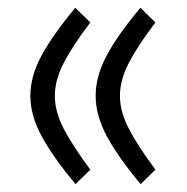

<svg xmlns="http://www.w3.org/2000/svg" viewBox="-20 -460 481 494"><path d="M212.4 -23.4 174.3 13.7Q116.7 -55.2 87.4 -109.1Q58.1 -163.1 58.1 -213.4Q58.1 -264.2 87.2 -317.6Q116.2 -371.1 173.8 -439.9L212.4 -402.3Q166.5 -341.8 143.8 -297.9Q121.1 -253.9 121.1 -213.4Q121.1 -172.9 144 -128.7Q167 -84.5 212.4 -23.4ZM379.9 -23.4 341.8 13.7Q284.2 -55.2 255.1 -109.1Q226.1 -163.1 226.1 -213.4Q226.1 -264.2 254.9 -317.9Q283.7 -371.6 341.3 -439.9L379.9 -402.3Q334 -341.8 311.3 -297.9Q288.6 -253.9 288.6 -213.4Q288.6 -172.9 311.5 -128.7Q334.5 -84.5 379.9 -23.4Z"/></svg>

Font: Vazirmatn RD Light
Style: Regular
Weight: 300
Designer: Saber Rastikerdar
Foundry: Saber Rastikerdar
Version: Version 32.102